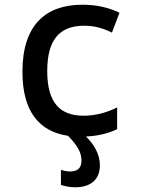

<svg xmlns="http://www.w3.org/2000/svg" viewBox="-20 -569 603 813"><path d="M298 224C369 224 403 187 403 131C403 84 378 42 344 9C391 7 437 -3 476 -22V-114C432 -92 383 -79 334 -79C234 -79 180 -134 180 -268C180 -397 229 -460 336 -460C376 -460 411 -452 454 -431L486 -515C438 -538 387 -549 329 -549C176 -549 75 -466 75 -265C75 -98 145 -12 268 6C307 46 325 76 325 111C325 143 308 157 277 157C263 157 248 154 238 150V214C254 219 273 224 298 224Z"/></svg>

Font: Noto Sans Mono SemiCondensed Medium
Style: Regular
Weight: 500
Width: 4
Designer: Monotype Design Team
Foundry: Monotype Imaging Inc.
Version: Version 2.014